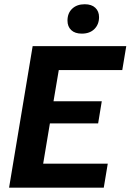

<svg xmlns="http://www.w3.org/2000/svg" viewBox="-20 -862 600 882"><path d="M21.7 0 130 -650H560L541.7 -540H250L225.8 -396.7H447.5L430.8 -295H209.2L178.3 -110H475L456.7 0ZM355.8 -707.5Q324.2 -707.5 307.1 -723.8Q290 -740 290 -767.5Q290 -801.7 311.7 -822.1Q333.3 -842.5 369.2 -842.5Q400.8 -842.5 417.9 -826.2Q435 -810 435 -783.3Q435 -750 413.8 -728.8Q392.5 -707.5 355.8 -707.5Z"/></svg>

Font: Familjen Grotesk GF
Style: Bold Italic
Weight: 700
Designer: Anders Wikstroem, Jonas Baeckman, Matilda Gysing, Kristian Moeller
Foundry: Familjen STHML AB
Version: Version 2.000; Beta; Release 4; Build 6